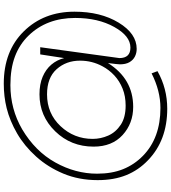

<svg xmlns="http://www.w3.org/2000/svg" viewBox="37 -794 928 1043"><g transform="rotate(-90 501.5 -272.0)"><path d="M433 172Q261 172 153 67.5Q99 16 72 -51Q45 -118 45 -206Q45 -307.5 80.2 -392Q115.5 -476.5 173 -540.2Q230.5 -604 298.5 -643.5Q366.5 -683 436.5 -700.5Q499.5 -716 569 -716Q746 -716 853 -607.5Q960 -499 960 -332Q960 -190 900.5 -92Q841 6 758 6Q735 6 716 -3.8Q697 -13.5 685.5 -33.5Q674 -53.5 674 -85Q674 -97 681 -150Q595 -13 443 -13Q353 -13 290 -70.5Q227 -128 227 -228Q227 -351 310 -436.5Q393 -522 511 -522Q566 -522 606.5 -504.8Q647 -487.5 672.5 -457.5Q698 -427.5 708 -388L728 -518H767L708 -88Q708 -28 765 -28Q828 -28 877 -116Q926 -204 926 -328Q926 -483 830 -581.5Q782.5 -630.5 716.8 -655.2Q651 -680 561 -680Q431 -680 321 -616Q201.5 -545 140.8 -435.8Q80 -326.5 80 -209Q80 -129 104.5 -68Q129 -7 177 40Q274 135 437 135Q530 135 625 87L637 119Q543 172 433 172ZM450 -54Q501 -54 542 -70.5Q583 -87 613.5 -115.2Q644 -143.5 663.5 -180Q694 -236.5 694 -302Q694 -377 647.5 -429Q601 -481 511 -481Q407 -481 338 -407.5Q269 -334 269 -233Q269 -189.5 287 -148.5Q305 -107.5 346.5 -80Q386.5 -54 450 -54Z"/></g></svg>

Font: Argentum Sans ExtraLight
Style: Italic
Weight: 200
Italic angle: -11°
Designer: Julieta Ulanovsky (font), Cristiano Sobral (main changes and remaster)
Foundry: Julieta Ulanovsky (font), Cristiano Sobral (main changes and remaster)
Version: Version 2.007;June 15, 2022;FontCreator 14.0.0.2814 64-bit; 